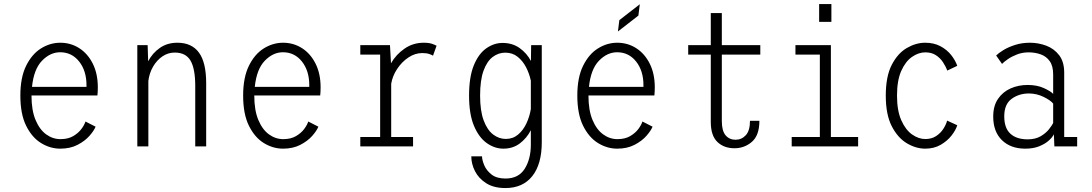

<svg xmlns="http://www.w3.org/2000/svg" viewBox="-20 -723 5390 948"><path d="M277.5 11Q228 11 183 -16.5Q138 -44 109.2 -101.8Q80.5 -159.5 80.5 -251Q80.5 -340.5 109 -398.2Q137.5 -456 182.5 -484Q227.5 -512 277.5 -512Q329.5 -512 371.5 -485Q413.5 -458 438.2 -408.5Q463 -359 463 -291.5Q463 -270 461 -251.5H135.5V-251Q135.5 -178.5 155.5 -130.8Q175.5 -83 208 -59.5Q240.5 -36 278.5 -36Q316 -36 341.5 -51Q367 -66 382 -86.2Q397 -106.5 402 -123L452 -97.5Q444 -77.5 421.5 -52Q399 -26.5 362.8 -7.8Q326.5 11 277.5 11ZM277 -465Q228 -465 187.5 -423.2Q147 -381.5 138 -294H407V-303Q407 -373.5 370.8 -419.2Q334.5 -465 277 -465Z M658 0V-500H709L711.5 -420.5Q732.5 -460.5 769 -486.2Q805.5 -512 856 -512Q926.5 -512 962.2 -463.5Q998 -415 998 -312V0H944V-299Q944 -383.5 920.8 -423.5Q897.5 -463.5 842.5 -463.5Q810 -463.5 782.5 -445Q755 -426.5 736.2 -394.8Q717.5 -363 712.5 -323.5V0Z M1377.5 11Q1328 11 1283 -16.5Q1238 -44 1209.2 -101.8Q1180.5 -159.5 1180.5 -251Q1180.5 -340.5 1209 -398.2Q1237.5 -456 1282.5 -484Q1327.5 -512 1377.5 -512Q1429.5 -512 1471.5 -485Q1513.5 -458 1538.2 -408.5Q1563 -359 1563 -291.5Q1563 -270 1561 -251.5H1235.5V-251Q1235.5 -178.5 1255.5 -130.8Q1275.5 -83 1308 -59.5Q1340.5 -36 1378.5 -36Q1416 -36 1441.5 -51Q1467 -66 1482 -86.2Q1497 -106.5 1502 -123L1552 -97.5Q1544 -77.5 1521.5 -52Q1499 -26.5 1462.8 -7.8Q1426.5 11 1377.5 11ZM1377 -465Q1328 -465 1287.5 -423.2Q1247 -381.5 1238 -294H1507V-303Q1507 -373.5 1470.8 -419.2Q1434.5 -465 1377 -465Z M1759 0V-46.5H1857V-453.5H1759V-500H1905.5L1910.5 -410.5Q1935.5 -454 1977.5 -483Q2019.5 -512 2072 -512Q2098 -512 2113.8 -506.5Q2129.5 -501 2135.5 -497L2118 -448Q2113.5 -451.5 2100 -456.2Q2086.5 -461 2065 -461Q2029 -461 1996.5 -439.2Q1964 -417.5 1941 -382.8Q1918 -348 1911.5 -309.5V-46.5H2019.5V0Z M2465.5 11Q2422.5 11 2383.5 -16.5Q2344.5 -44 2320.2 -101.8Q2296 -159.5 2296 -251Q2296 -342.5 2319.2 -399.8Q2342.5 -457 2380.5 -484Q2418.5 -511 2461.5 -511Q2510 -511 2545.5 -485.8Q2581 -460.5 2601.5 -422L2602.5 -500H2655V-20.5Q2655 87.5 2608.2 146.5Q2561.5 205.5 2475.5 205.5Q2418 205.5 2380.8 181.8Q2343.5 158 2325.2 122Q2307 86 2307 49H2360Q2360 66.5 2370.8 92.5Q2381.5 118.5 2406.8 138.5Q2432 158.5 2476 158.5Q2540.5 158.5 2570.8 110.2Q2601 62 2601 -8.5V-80Q2581 -41 2546.8 -15Q2512.5 11 2465.5 11ZM2350.5 -251Q2350.5 -176 2368 -128.8Q2385.5 -81.5 2414.5 -59.2Q2443.5 -37 2477.5 -37Q2512.5 -37 2538 -58.5Q2563.5 -80 2579.2 -113.8Q2595 -147.5 2601 -184.5V-324.5Q2594 -358.5 2577.8 -390.2Q2561.5 -422 2536 -442.5Q2510.5 -463 2475 -463Q2441 -463 2412.8 -441.8Q2384.5 -420.5 2367.5 -374Q2350.5 -327.5 2350.5 -251Z M3027.5 11Q2978 11 2933 -16.5Q2888 -44 2859.2 -101.8Q2830.5 -159.5 2830.5 -251Q2830.5 -340.5 2859 -398.2Q2887.5 -456 2932.5 -484Q2977.5 -512 3027.5 -512Q3079.5 -512 3121.5 -485Q3163.5 -458 3188.2 -408.5Q3213 -359 3213 -291.5Q3213 -270 3211 -251.5H2885.5V-251Q2885.5 -178.5 2905.5 -130.8Q2925.5 -83 2958 -59.5Q2990.5 -36 3028.5 -36Q3066 -36 3091.5 -51Q3117 -66 3132 -86.2Q3147 -106.5 3152 -123L3202 -97.5Q3194 -77.5 3171.5 -52Q3149 -26.5 3112.8 -7.8Q3076.5 11 3027.5 11ZM3027 -465Q2978 -465 2937.5 -423.2Q2897 -381.5 2888 -294H3157V-303Q3157 -373.5 3120.8 -419.2Q3084.5 -465 3027 -465ZM3031 -567.5 3038 -623.5 3139 -702 3132 -646Z M3489.5 -121V-453.5H3378V-500H3489.5V-658.5H3544V-500H3734V-453.5H3544V-125.5Q3544 -76.5 3562.8 -54.8Q3581.5 -33 3611.5 -33Q3641.5 -33 3662.2 -55.2Q3683 -77.5 3683 -126.5H3729.5Q3729.5 -55 3692.8 -23Q3656 9 3606.5 9Q3554.5 9 3522 -22.2Q3489.5 -53.5 3489.5 -121Z M4024.5 -703H4085V-615H4024.5ZM3889 0V-46.5H4028V-453.5H3907.5V-500H4082.5V-46.5H4217V0Z M4548 11Q4502.5 11 4457.8 -15.5Q4413 -42 4383.2 -99.5Q4353.5 -157 4353.5 -251Q4353.5 -346 4383.2 -403.2Q4413 -460.5 4457.8 -486.2Q4502.5 -512 4548 -512Q4591 -512 4623 -495Q4655 -478 4676 -451.8Q4697 -425.5 4706.5 -398L4657 -374.5Q4649.5 -395.5 4635.5 -416.5Q4621.5 -437.5 4600.2 -451Q4579 -464.5 4548.5 -464.5Q4515.5 -464.5 4483.2 -442.2Q4451 -420 4430 -373Q4409 -326 4409 -251Q4409 -177 4430 -129.5Q4451 -82 4483.2 -59.2Q4515.5 -36.5 4548.5 -36.5Q4580 -36.5 4602.2 -51.2Q4624.5 -66 4638 -87.2Q4651.5 -108.5 4656.5 -127.5L4706.5 -104.5Q4699.5 -81.5 4678.8 -54.5Q4658 -27.5 4625 -8.2Q4592 11 4548 11Z M5042.5 11Q4970 11 4927 -31Q4884 -73 4884 -147.5Q4884 -200.5 4907.8 -235Q4931.5 -269.5 4970 -286.5Q5008.5 -303.5 5053.5 -303.5Q5100.5 -303.5 5134.2 -288Q5168 -272.5 5180 -259.5V-355.5Q5180 -397 5163.2 -420.8Q5146.5 -444.5 5118.8 -454.5Q5091 -464.5 5058.5 -464.5Q5028.5 -464.5 5002.2 -454.5Q4976 -444.5 4956.5 -431Q4937 -417.5 4927.5 -407.5L4898.5 -449Q4910.5 -461 4934.5 -475.8Q4958.5 -490.5 4992 -501.2Q5025.5 -512 5065.5 -512Q5107 -512 5145.8 -497.5Q5184.5 -483 5209.5 -450.5Q5234.5 -418 5234.5 -364V-46.5H5298.5V0H5186L5183.5 -60Q5177 -46 5159 -29.5Q5141 -13 5111.8 -1Q5082.5 11 5042.5 11ZM5054 -35Q5092 -35 5117.8 -50Q5143.5 -65 5158.8 -84.2Q5174 -103.5 5180 -115.5V-211.5Q5167.5 -227.5 5133 -244.5Q5098.5 -261.5 5060 -261.5Q5011.5 -261.5 4975 -235Q4938.5 -208.5 4938.5 -148.5Q4938.5 -90.5 4968.8 -62.8Q4999 -35 5054 -35Z"/></svg>

Font: Trispace SemiCondensed ExtraLight
Style: Regular
Weight: 200
Width: 4
Designer: Tyler Finck
Foundry: Etcetera Type Company
Version: Version 1.210; ttfautohint (v1.8.3)